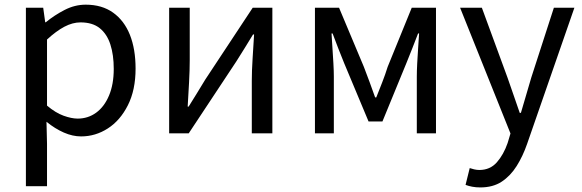

<svg xmlns="http://www.w3.org/2000/svg" viewBox="-20 -577 2519 831"><path d="M92.1 229V-543.4H167L175.7 -480.5H178.1Q215.2 -511.1 259.5 -533.9Q303.9 -556.8 350.9 -556.8Q421.4 -556.8 469.5 -522.3Q517.7 -487.8 542.3 -426.1Q566.8 -364.3 566.8 -280Q566.8 -187.5 533.5 -121.5Q500.3 -55.6 446.7 -21.1Q393.1 13.4 330.9 13.4Q294.3 13.4 256.2 -3.3Q218.1 -20 181.2 -49.9L183.5 45.2V229ZM316.3 -63.7Q361 -63.7 396.3 -89.4Q431.6 -115.2 451.9 -163.6Q472.3 -212 472.3 -278.8Q472.3 -339.2 457.7 -384.5Q443.1 -429.8 411.8 -454.9Q380.5 -480.1 328.4 -480.1Q294.3 -480.1 258.6 -461.3Q223 -442.4 183.5 -405.9V-119.9Q220.4 -88.7 255 -76.2Q289.6 -63.7 316.3 -63.7Z M712.1 0V-543.4H801.2V-316.1Q801.2 -273.5 798.3 -220.9Q795.4 -168.3 792.3 -115.7H796.5Q812.3 -141.1 832.8 -174.2Q853.4 -207.3 868.2 -232.3L1073.7 -543.4H1158.8V0H1069.8V-226.7Q1069.8 -269.9 1073.2 -322.5Q1076.5 -375.1 1079.7 -427.7H1075.1Q1059.9 -402.7 1039.2 -369.2Q1018.6 -335.7 1002.8 -311.1L796.9 0Z M1343.1 0V-543.4H1447.5L1554.8 -287.8Q1567.6 -253.8 1579.9 -221.2Q1592.1 -188.6 1603.6 -155.5H1608.6Q1621.6 -188.6 1634.5 -221.2Q1647.3 -253.8 1657.9 -287.8L1762 -543.4H1867V0H1784V-245.5Q1784 -269.7 1785.7 -302.7Q1787.4 -335.7 1789.8 -370.1Q1792.1 -404.5 1793.9 -432.2H1789.5Q1777.5 -400.3 1764.3 -367.3Q1751 -334.2 1739 -304L1635.3 -51.4H1575.1L1469.4 -304Q1457.4 -334.2 1444.1 -367.5Q1430.9 -400.7 1419.5 -432.2H1414.9Q1416.6 -404.5 1418.8 -370.1Q1421 -335.7 1423 -302.7Q1424.9 -269.7 1424.9 -245.5V0Z M2058.9 234.2Q2040.1 234.2 2024.1 231.2Q2008.2 228.2 1995 223.2L2013 150.5Q2021 153.3 2032.2 156Q2043.5 158.7 2054.7 158.7Q2101.2 158.7 2130.5 125.4Q2159.8 92 2177.1 41.9L2189.4 0.7L1971.4 -543.4H2065.6L2176.4 -241.5Q2189.4 -205.6 2202.7 -165.9Q2216.1 -126.2 2229.5 -88.4H2234.5Q2245.6 -125.8 2257.2 -165.5Q2268.8 -205.2 2279.5 -241.5L2377.2 -543.4H2466L2261.5 45.5Q2243 99 2216.1 141.7Q2189.2 184.4 2151.4 209.3Q2113.5 234.2 2058.9 234.2Z"/></svg>

Font: Noto Sans TC Thin
Style: Regular
Weight: 100
Designer: Ryoko NISHIZUKA 西塚涼子 (kana, bopomofo & ideographs); Paul D. Hunt (Latin, Greek & Cyrillic); Sandoll Communications 산돌커뮤니
Foundry: Adobe
Version: Version 2.004-H2;hotconv 1.0.118;makeotfexe 2.5.65603